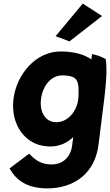

<svg xmlns="http://www.w3.org/2000/svg" viewBox="-20 -801 611 1067"><path d="M289 -600 366 -571 547 -712 440 -781ZM293 -122C230 -122 199 -181 208 -251C217 -325 265 -382 325 -382C396 -382 412 -362 416 -318C417 -305 417 -267 415 -251C407 -182 357 -122 293 -122ZM142 53 33 135 38 143C89 229 172 245 240 246C398 246 509 158 528 0L560 -257C571 -346 575 -414 568 -472C550 -483 528 -492 503 -498L491 -500L488 -471C446 -499 392 -515 316 -515C180 -515 72 -389 55 -251C37 -105 124 5 240 12C248 13 258 13 266 13C314 11 353 -7 387 -39L381 6C372 81 320 113 268 113C211 113 178 91 142 53Z"/></svg>

Font: Bluebird
Style: SfBdNrwObl
Weight: 700
Designer: Jasper
Foundry: Cannot Into Space Fonts
Version: Version 0.98